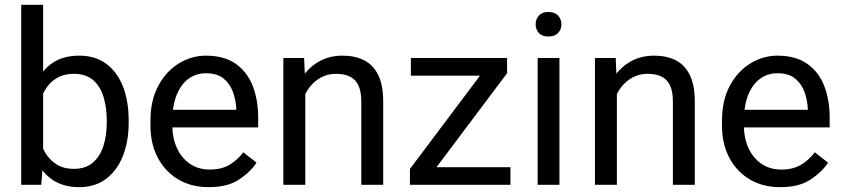

<svg xmlns="http://www.w3.org/2000/svg" viewBox="-20 -770 3514 800"><path d="M311 9.8Q243.7 9.8 198.7 -20.8Q153.8 -51.3 128.9 -107.2Q104 -163.1 96.2 -239.7V-287.1Q104 -364.7 128.9 -420.9Q153.8 -477.1 198.5 -507.6Q243.2 -538.1 310.1 -538.1Q376.5 -538.1 422.4 -504.4Q468.3 -470.7 492.2 -409.9Q516.1 -349.1 516.1 -268.6V-258.3Q516.1 -181.2 492.2 -120.6Q468.3 -60.1 422.4 -25.1Q376.5 9.8 311 9.8ZM68.4 0V-750H159.7V-102.5L151.9 0ZM288.1 -66.4Q336.9 -66.4 366.9 -92.5Q397 -118.7 410.9 -162.1Q424.8 -205.6 424.8 -258.3V-268.6Q424.8 -321.3 411.6 -365.5Q398.4 -409.7 368.4 -436Q338.4 -462.4 287.1 -462.4Q253.4 -462.4 228.3 -450.7Q203.1 -439 185.5 -419.2Q168 -399.4 157 -374.3Q146 -349.1 140.6 -322.3V-203.6Q148.4 -169.4 166 -137.9Q183.6 -106.4 213.6 -86.4Q243.7 -66.4 288.1 -66.4Z M849.6 9.8Q775.9 9.8 721.4 -23.2Q667 -56.2 637 -113.8Q606.9 -171.4 606.9 -245.6V-266.6Q606.9 -352.5 639.9 -413.3Q672.9 -474.1 725.8 -506.1Q778.8 -538.1 837.9 -538.1Q914.1 -538.1 962.2 -504.2Q1010.3 -470.2 1033 -411.9Q1055.7 -353.5 1055.7 -279.8V-239.3H661.1V-312.5H964.4V-319.3Q962.4 -354.5 950.2 -387.9Q938 -421.4 911.1 -443.1Q884.3 -464.8 837.9 -464.8Q796.9 -464.8 765.4 -441.7Q733.9 -418.5 716.1 -374.3Q698.2 -330.1 698.2 -266.6V-245.6Q698.2 -195.3 716.8 -154.1Q735.4 -112.8 770.5 -88.1Q805.7 -63.5 854.5 -63.5Q902.3 -63.5 935.5 -83Q968.8 -102.5 993.7 -135.3L1048.8 -92.3Q1023.4 -53.2 975.8 -21.7Q928.2 9.8 849.6 9.8Z M1252 0H1160.6V-528.3H1247.1L1252 -415.5ZM1192.4 -286.1Q1193.4 -358.4 1220.2 -415.3Q1247.1 -472.2 1295.2 -505.1Q1343.3 -538.1 1407.2 -538.1Q1459.5 -538.1 1497.3 -518.8Q1535.2 -499.5 1555.9 -457.5Q1576.7 -415.5 1576.7 -346.2V0H1485.4V-347.2Q1485.4 -388.7 1473.4 -414.1Q1461.4 -439.5 1438 -450.9Q1414.6 -462.4 1380.4 -462.4Q1346.7 -462.4 1319.3 -448.2Q1292 -434.1 1272 -409.2Q1252 -384.3 1241.2 -352.3Q1230.5 -320.3 1230.5 -284.7Z M2106.9 0H1722.7V-73.2H2106.9ZM1743.7 0H1688V-65.9L2035.2 -528.3H2092.8V-464.8ZM2052.7 -454.6H1691.9V-528.3H2052.7Z M2265.1 -720.2Q2291.5 -720.2 2305.4 -705.1Q2319.3 -689.9 2319.3 -668.5Q2319.3 -647.5 2305.4 -632.6Q2291.5 -617.7 2265.1 -617.7Q2238.8 -617.7 2225.3 -632.6Q2211.9 -647.5 2211.9 -668.5Q2211.9 -689.9 2225.3 -705.1Q2238.8 -720.2 2265.1 -720.2ZM2311 0H2220.2V-528.3H2311Z M2550.3 0H2459V-528.3H2545.4L2550.3 -415.5ZM2490.7 -286.1Q2491.7 -358.4 2518.6 -415.3Q2545.4 -472.2 2593.5 -505.1Q2641.6 -538.1 2705.6 -538.1Q2757.8 -538.1 2795.7 -518.8Q2833.5 -499.5 2854.2 -457.5Q2875 -415.5 2875 -346.2V0H2783.7V-347.2Q2783.7 -388.7 2771.7 -414.1Q2759.8 -439.5 2736.3 -450.9Q2712.9 -462.4 2678.7 -462.4Q2645 -462.4 2617.7 -448.2Q2590.3 -434.1 2570.3 -409.2Q2550.3 -384.3 2539.6 -352.3Q2528.8 -320.3 2528.8 -284.7Z M3231 9.8Q3157.2 9.8 3102.8 -23.2Q3048.3 -56.2 3018.3 -113.8Q2988.3 -171.4 2988.3 -245.6V-266.6Q2988.3 -352.5 3021.2 -413.3Q3054.2 -474.1 3107.2 -506.1Q3160.2 -538.1 3219.2 -538.1Q3295.4 -538.1 3343.5 -504.2Q3391.6 -470.2 3414.3 -411.9Q3437 -353.5 3437 -279.8V-239.3H3042.5V-312.5H3345.7V-319.3Q3343.8 -354.5 3331.5 -387.9Q3319.3 -421.4 3292.5 -443.1Q3265.6 -464.8 3219.2 -464.8Q3178.2 -464.8 3146.7 -441.7Q3115.2 -418.5 3097.4 -374.3Q3079.6 -330.1 3079.6 -266.6V-245.6Q3079.6 -195.3 3098.1 -154.1Q3116.7 -112.8 3151.9 -88.1Q3187 -63.5 3235.8 -63.5Q3283.7 -63.5 3316.9 -83Q3350.1 -102.5 3375 -135.3L3430.2 -92.3Q3404.8 -53.2 3357.2 -21.7Q3309.6 9.8 3231 9.8Z"/></svg>

Font: Heebo
Style: Regular
Weight: 400
Designer: Oded Ezer
Foundry: Ezer Type House
Version: Version 3.100